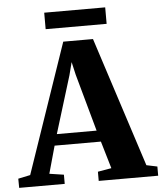

<svg xmlns="http://www.w3.org/2000/svg" viewBox="-92 -958 854 1010"><g transform="rotate(-5 335.0 -453.0)"><path d="M31.5 -62 266 -746H423L645 -60.5L702 -48.5V0H388V-48.5L460 -61L417.5 -205H173L132.5 -60L208.5 -48.5V0H-32L-32.5 -48.5ZM400 -264.5 316 -567.5 300.5 -635 283 -567 190 -264.5ZM501.5 -906.5V-819.5H179.5V-906.5Z"/></g></svg>

Font: Merriweather 60pt ExtraBold
Style: Regular
Weight: 800
Version: Version 2.100